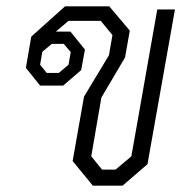

<svg xmlns="http://www.w3.org/2000/svg" viewBox="-20 -588 605 608"><path d="M210 -78 246 -282 325 -413 336 -477 299 -522H197L157 -488H203L249 -431L237 -366L180 -317H107L62 -373L79 -472L186 -568H326L391 -491L376 -406L301 -279L269 -93L303 -51H346L396 -93L478 -558H534L447 -68L368 0H274ZM166 -357 197 -383 204 -423 182 -449H144L114 -424L107 -383L128 -357Z"/></svg>

Font: Chakra Petch Light
Style: Italic
Weight: 300
Italic angle: -10°
Designer: Katatrad Aksorn Co.,Ltd.
Foundry: Cadson Demak Co.,Ltd.
Version: Version 1.000; ttfautohint (v1.6)